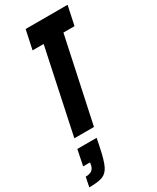

<svg xmlns="http://www.w3.org/2000/svg" viewBox="-280 -755 906 1110"><g transform="rotate(-30 173.5 -199.5)"><path d="M31 0 150 -561H76L103 -688H383L356 -561H282L162 0ZM38 177 40 166H-6L15 62H144L132 121Q116 198 99.5 232Q83 266 54 277.5Q25 289 -36 289L-23 225Q4 225 19 214Q34 203 38 177Z"/></g></svg>

Font: Saira Ultra Condensed Black
Style: Italic
Weight: 900
Width: 1
Italic angle: -12°
Designer: Hector Gatti with collaboration of the Omnibus-Type team
Foundry: Omnibus-Type
Version: Version 1.001; ttfautohint (v1.8)